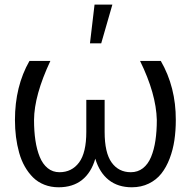

<svg xmlns="http://www.w3.org/2000/svg" viewBox="-20 -788 811 818"><path d="M576.7 -528.4H665.1Q729.4 -416.9 729 -277Q729 -231.5 723 -190.7Q717 -149.9 702.8 -112.6Q688.6 -75.3 667.4 -48.5Q646.3 -21.7 614 -5.9Q581.7 9.9 541.5 9.9Q482.6 9.9 443.2 -21.3Q403.8 -52.6 386 -111.9Q368.6 -52.2 329.2 -21.1Q289.8 9.9 229.8 9.9Q196.7 9.9 168.9 -1.1Q141 -12.1 120.9 -32Q100.9 -51.8 85.8 -78.3Q70.7 -104.8 61.6 -137.3Q52.6 -169.7 48.1 -204.5Q43.7 -239.3 43.7 -277Q43.7 -420.1 105.5 -528.4H194.6Q125.7 -381.7 125 -277Q125 -229 130.9 -189.8Q136.7 -150.6 149.3 -119.7Q161.9 -88.8 183.2 -71.6Q204.5 -54.3 233.3 -54.3Q285.9 -54.3 316.8 -95.7Q347.7 -137.1 347.7 -226.2V-362.6H425.8V-226.2Q425.8 -137.1 455.6 -95.7Q485.4 -54.3 537.3 -54.3Q567.1 -54.3 589 -71.4Q610.8 -88.4 623.6 -119.3Q636.4 -150.2 642.2 -189.5Q648.1 -228.7 648.1 -277Q645.2 -388.8 576.7 -528.4ZM363.3 -603.3 382.8 -768.5H458.8L411.2 -603.3Z"/></svg>

Font: Inter Light BETA
Style: Regular
Weight: 300
Designer: Rasmus Andersson
Foundry: rsms
Version: Version 3.011;git-f93a4a705